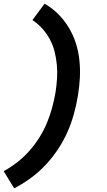

<svg xmlns="http://www.w3.org/2000/svg" viewBox="-60 -861 580 1042"><path d="M17 161 -40 68Q0 46 35.5 18Q71 -10 100.5 -43.5Q130 -77 154 -115.5Q178 -154 194.5 -193.5Q211 -233 222.5 -275Q234 -317 241 -358Q247 -396 249.5 -434Q252 -472 248.5 -509.5Q245 -547 236 -582Q227 -617 210 -648.5Q193 -680 169 -706.5Q145 -733 116 -752L182 -841Q222 -818 254.5 -786Q287 -754 311.5 -714Q336 -674 350.5 -630Q365 -586 370.5 -537.5Q376 -489 373.5 -440Q371 -391 363 -343Q355 -293 341 -242.5Q327 -192 306 -144.5Q285 -97 255 -51.5Q225 -6 188.5 33Q152 72 108 104.5Q64 137 17 161Z"/></svg>

Font: Iosevka Slab Extrabold Oblique
Style: Regular
Weight: 800
Italic angle: -9°
Monospace: yes
Designer: Belleve Invis
Foundry: Belleve Invis
Version: Version 11.1.1; ttfautohint (v1.8.3)